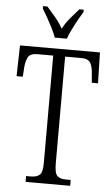

<svg xmlns="http://www.w3.org/2000/svg" viewBox="-61 -971 591 1012"><g transform="rotate(5 234.0 -465.5)"><path d="M114 0V-31H138Q170 -31 185.5 -44.5Q201 -58 201 -108V-676H117Q80 -676 68.5 -656Q57 -636 54 -599L51 -551H18L22 -714H445L449 -551H416L412 -599Q410 -636 398 -656Q386 -676 349 -676H264V-111Q264 -59 279 -45Q294 -31 326 -31H350V0ZM201 -771Q193 -794 179.5 -820.5Q166 -847 151.5 -873Q137 -899 125 -918V-931H148Q172 -904 193.5 -878.5Q215 -853 233 -821Q250 -853 271.5 -878.5Q293 -904 317 -931H340V-918Q322 -890 299.5 -847.5Q277 -805 265 -771Z"/></g></svg>

Font: Noto Serif Ethiopic ExtraCondensed Light
Style: Regular
Weight: 300
Width: 2
Designer: Monotype Design Team
Foundry: Monotype Imaging Inc.
Version: Version 2.102; ttfautohint (v1.8.4.7-5d5b)